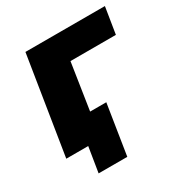

<svg xmlns="http://www.w3.org/2000/svg" viewBox="-152 -621 819 864"><g transform="rotate(-30 257.0 -189.0)"><path d="M20 0 101 -508H514L492 -371H256L219 -130H303L262 130H113L134 0Z"/></g></svg>

Font: Mulish Black
Style: Italic
Weight: 900
Italic angle: -9°
Designer: Vernon Adams
Foundry: Vernon Adams
Version: Version 3.603; ttfautohint (v1.8.3)